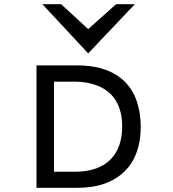

<svg xmlns="http://www.w3.org/2000/svg" viewBox="-20 -890 820 910"><path d="M398 -637 619 -870H530L398 -752L270 -870H181ZM477 -20C589 -61 647 -154 647 -290C647 -335 640 -375 628 -411C595 -508 508 -580 348 -580H153V0H348C395 0 437 -6 477 -20ZM236 -76V-503H335C369 -503 400 -498 428 -489C517 -460 559 -391 559 -290C559 -163 490 -76 335 -76Z"/></svg>

Font: Charger Monospace
Style: Regular
Weight: 400
Designer: Jasper
Foundry: Cannot Into Space Fonts
Version: Version 0.980